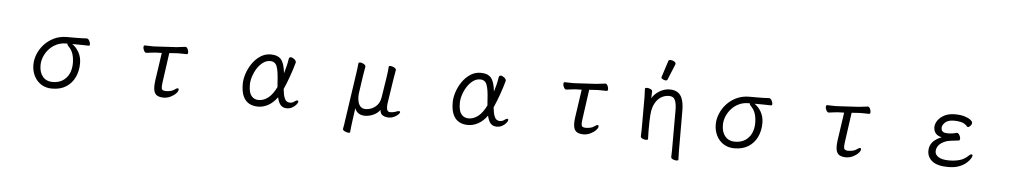

<svg xmlns="http://www.w3.org/2000/svg" viewBox="-45 -1198 9590 1822"><g transform="rotate(5 4750.0 -287.0)"><path d="M746 -485Q760 -485 770.5 -466Q781 -447 781 -432Q781 -418 770 -418Q737 -419 708 -419.5Q679 -420 644 -420H613Q651 -395 677 -349Q703 -303 703 -244Q703 -171 675 -111.5Q647 -52 592.5 -17Q538 18 458 18Q399 18 355 -10Q311 -38 287 -86Q263 -134 263 -193Q263 -244 284 -295.5Q305 -347 344 -389Q383 -431 437 -456.5Q491 -482 558 -482H640Q694 -482 745 -485ZM568 -420H554Q504 -420 463 -400Q422 -380 392.5 -347Q363 -314 347 -274Q331 -234 331 -193Q331 -125 365 -85Q399 -45 457 -45Q516 -45 555.5 -71Q595 -97 615 -140.5Q635 -184 635 -238Q635 -287 622.5 -326.5Q610 -366 578 -397Q572 -403 570 -408Q568 -413 568 -417Z M1540 -53Q1559 -53 1581.5 -58Q1604 -63 1620 -76Q1637 -89 1647 -89Q1657 -89 1657 -77Q1657 -61 1637 -40Q1617 -19 1585.5 -4Q1554 11 1521 11Q1470 11 1447 -11.5Q1424 -34 1424 -87Q1424 -99 1425 -112.5Q1426 -126 1428 -142L1467 -410L1405 -408Q1387 -407 1360 -403Q1333 -399 1322 -398H1321Q1308 -398 1298.5 -415.5Q1289 -433 1289 -449Q1289 -467 1302 -467Q1311 -467 1334 -466Q1357 -465 1379 -465Q1387 -465 1393.5 -465.5Q1400 -466 1405 -466L1601 -477Q1623 -479 1647.5 -482.5Q1672 -486 1684 -487H1686Q1699 -487 1707.5 -469.5Q1716 -452 1716 -437Q1716 -419 1704 -419Q1696 -419 1677.5 -419.5Q1659 -420 1639 -420Q1629 -420 1619 -420Q1609 -420 1601 -419L1538 -415L1499 -136Q1497 -122 1496 -110.5Q1495 -99 1495 -91Q1495 -69 1503 -62Q1511 -55 1529 -53Z M2603 -87Q2566 -35 2518.5 -8.5Q2471 18 2421 18Q2373 18 2336.5 -1.5Q2300 -21 2279 -65.5Q2258 -110 2258 -184Q2258 -229 2275 -281.5Q2292 -334 2324 -380.5Q2356 -427 2400.5 -456.5Q2445 -486 2499 -486Q2567 -486 2598.5 -448.5Q2630 -411 2639 -319Q2650 -353 2658.5 -388.5Q2667 -424 2672 -458Q2675 -476 2691 -476Q2706 -476 2724 -461.5Q2742 -447 2742 -432Q2742 -431 2741.5 -430Q2741 -429 2741 -428Q2725 -369 2700 -298.5Q2675 -228 2649 -170Q2655 -115 2665 -89.5Q2675 -64 2686.5 -56.5Q2698 -49 2708 -47Q2710 -47 2712.5 -46.5Q2715 -46 2717 -46Q2728 -46 2739.5 -49Q2751 -52 2759 -59Q2777 -73 2788 -73Q2798 -73 2798 -62Q2798 -52 2784 -34.5Q2770 -17 2746.5 -3.5Q2723 10 2694 10Q2660 10 2638 -11Q2616 -32 2603 -87ZM2589 -183Q2588 -196 2587 -209.5Q2586 -223 2585 -237Q2580 -335 2563 -379Q2546 -423 2499 -423Q2463 -423 2431.5 -400Q2400 -377 2376.5 -340.5Q2353 -304 2339.5 -262Q2326 -220 2326 -182Q2326 -108 2352 -76.5Q2378 -45 2421 -45Q2468 -45 2510.5 -77.5Q2553 -110 2589 -183Z M3612 -363Q3616 -386 3619.5 -419Q3623 -452 3624 -468Q3625 -476 3638 -476Q3654 -476 3674 -466Q3694 -456 3694 -443V-441Q3692 -427 3687.5 -403.5Q3683 -380 3679 -355L3646 -139Q3644 -125 3642.5 -113Q3641 -101 3641 -90Q3641 -39 3674 -39Q3708 -39 3735 -51Q3748 -56 3756 -56Q3769 -56 3769 -47Q3769 -38 3754 -23.5Q3739 -9 3715.5 2Q3692 13 3666 13Q3634 13 3609 -1Q3584 -15 3582 -52Q3555 -17 3516 -0.5Q3477 16 3438 16Q3403 16 3378 -0.5Q3353 -17 3342 -48L3325 78Q3322 99 3318.5 129.5Q3315 160 3313 183Q3312 190 3299 190Q3283 190 3263 180.5Q3243 171 3243 159V157Q3247 137 3251 112.5Q3255 88 3257 70L3321 -367Q3325 -392 3329 -423Q3333 -454 3334 -473Q3336 -484 3351 -484Q3366 -484 3384.5 -473.5Q3403 -463 3403 -449V-446Q3401 -433 3396 -407Q3391 -381 3388 -359L3364 -193Q3363 -186 3362.5 -177Q3362 -168 3362 -159Q3362 -134 3368.5 -108.5Q3375 -83 3392 -65.5Q3409 -48 3440 -48Q3489 -48 3530.5 -79.5Q3572 -111 3582 -172Z M4603 -87Q4566 -35 4518.5 -8.5Q4471 18 4421 18Q4373 18 4336.5 -1.5Q4300 -21 4279 -65.5Q4258 -110 4258 -184Q4258 -229 4275 -281.5Q4292 -334 4324 -380.5Q4356 -427 4400.5 -456.5Q4445 -486 4499 -486Q4567 -486 4598.5 -448.5Q4630 -411 4639 -319Q4650 -353 4658.5 -388.5Q4667 -424 4672 -458Q4675 -476 4691 -476Q4706 -476 4724 -461.5Q4742 -447 4742 -432Q4742 -431 4741.5 -430Q4741 -429 4741 -428Q4725 -369 4700 -298.5Q4675 -228 4649 -170Q4655 -115 4665 -89.5Q4675 -64 4686.5 -56.5Q4698 -49 4708 -47Q4710 -47 4712.5 -46.5Q4715 -46 4717 -46Q4728 -46 4739.5 -49Q4751 -52 4759 -59Q4777 -73 4788 -73Q4798 -73 4798 -62Q4798 -52 4784 -34.5Q4770 -17 4746.5 -3.5Q4723 10 4694 10Q4660 10 4638 -11Q4616 -32 4603 -87ZM4589 -183Q4588 -196 4587 -209.5Q4586 -223 4585 -237Q4580 -335 4563 -379Q4546 -423 4499 -423Q4463 -423 4431.5 -400Q4400 -377 4376.5 -340.5Q4353 -304 4339.5 -262Q4326 -220 4326 -182Q4326 -108 4352 -76.5Q4378 -45 4421 -45Q4468 -45 4510.5 -77.5Q4553 -110 4589 -183Z M5540 -53Q5559 -53 5581.5 -58Q5604 -63 5620 -76Q5637 -89 5647 -89Q5657 -89 5657 -77Q5657 -61 5637 -40Q5617 -19 5585.5 -4Q5554 11 5521 11Q5470 11 5447 -11.5Q5424 -34 5424 -87Q5424 -99 5425 -112.5Q5426 -126 5428 -142L5467 -410L5405 -408Q5387 -407 5360 -403Q5333 -399 5322 -398H5321Q5308 -398 5298.5 -415.5Q5289 -433 5289 -449Q5289 -467 5302 -467Q5311 -467 5334 -466Q5357 -465 5379 -465Q5387 -465 5393.5 -465.5Q5400 -466 5405 -466L5601 -477Q5623 -479 5647.5 -482.5Q5672 -486 5684 -487H5686Q5699 -487 5707.5 -469.5Q5716 -452 5716 -437Q5716 -419 5704 -419Q5696 -419 5677.5 -419.5Q5659 -420 5639 -420Q5629 -420 5619 -420Q5609 -420 5601 -419L5538 -415L5499 -136Q5497 -122 5496 -110.5Q5495 -99 5495 -91Q5495 -69 5503 -62Q5511 -55 5529 -53Z M6262 -752Q6265 -764 6282.5 -764Q6300 -764 6316.5 -754.5Q6333 -745 6333 -732Q6333 -729 6332 -727L6270 -576Q6267 -567 6253.5 -567Q6240 -567 6225.5 -575Q6211 -583 6211 -589.5Q6211 -596 6212 -597ZM6419 181Q6403 181 6386 173Q6369 165 6369 153Q6370 145 6370 125.5Q6370 106 6371 86V-293Q6371 -353 6356.5 -388Q6342 -423 6300 -423Q6231 -423 6185 -368Q6142 -313 6137 -229Q6133 -184 6133 -79Q6133 -56 6135 2Q6135 11 6115 11Q6099 11 6082 3Q6065 -5 6065 -17Q6065 -44 6067 -88V-395Q6064 -458 6064 -471Q6064 -481 6084 -481Q6100 -481 6117 -473Q6134 -465 6134 -453L6132 -386Q6155 -428 6202 -456.5Q6249 -485 6300 -485Q6383 -485 6414 -421Q6436 -374 6436 -297Q6436 71 6437 92Q6439 137 6439 172Q6439 181 6419 181Z M7246 -485Q7260 -485 7270.5 -466Q7281 -447 7281 -432Q7281 -418 7270 -418Q7237 -419 7208 -419.5Q7179 -420 7144 -420H7113Q7151 -395 7177 -349Q7203 -303 7203 -244Q7203 -171 7175 -111.5Q7147 -52 7092.5 -17Q7038 18 6958 18Q6899 18 6855 -10Q6811 -38 6787 -86Q6763 -134 6763 -193Q6763 -244 6784 -295.5Q6805 -347 6844 -389Q6883 -431 6937 -456.5Q6991 -482 7058 -482H7140Q7194 -482 7245 -485ZM7068 -420H7054Q7004 -420 6963 -400Q6922 -380 6892.5 -347Q6863 -314 6847 -274Q6831 -234 6831 -193Q6831 -125 6865 -85Q6899 -45 6957 -45Q7016 -45 7055.5 -71Q7095 -97 7115 -140.5Q7135 -184 7135 -238Q7135 -287 7122.5 -326.5Q7110 -366 7078 -397Q7072 -403 7070 -408Q7068 -413 7068 -417Z M8040 -53Q8059 -53 8081.5 -58Q8104 -63 8120 -76Q8137 -89 8147 -89Q8157 -89 8157 -77Q8157 -61 8137 -40Q8117 -19 8085.5 -4Q8054 11 8021 11Q7970 11 7947 -11.5Q7924 -34 7924 -87Q7924 -99 7925 -112.5Q7926 -126 7928 -142L7967 -410L7905 -408Q7887 -407 7860 -403Q7833 -399 7822 -398H7821Q7808 -398 7798.5 -415.5Q7789 -433 7789 -449Q7789 -467 7802 -467Q7811 -467 7834 -466Q7857 -465 7879 -465Q7887 -465 7893.5 -465.5Q7900 -466 7905 -466L8101 -477Q8123 -479 8147.5 -482.5Q8172 -486 8184 -487H8186Q8199 -487 8207.5 -469.5Q8216 -452 8216 -437Q8216 -419 8204 -419Q8196 -419 8177.5 -419.5Q8159 -420 8139 -420Q8129 -420 8119 -420Q8109 -420 8101 -419L8038 -415L7999 -136Q7997 -122 7996 -110.5Q7995 -99 7995 -91Q7995 -69 8003 -62Q8011 -55 8029 -53Z M9051 -312Q9064 -312 9074.5 -294Q9085 -276 9085 -259Q9085 -242 9072 -241Q9041 -238 9006.5 -233.5Q8972 -229 8955 -223Q8906 -205 8885 -178Q8864 -151 8864 -119Q8864 -87 8898.5 -66Q8933 -45 8996 -45Q9053 -45 9098 -57.5Q9143 -70 9181 -107Q9195 -121 9205 -121Q9216 -121 9216 -107Q9216 -100 9204.5 -80.5Q9193 -61 9167 -38Q9141 -15 9098.5 1.5Q9056 18 8994 18Q8893 18 8844 -20Q8795 -58 8795 -119Q8795 -214 8910 -258Q8871 -265 8851.5 -289Q8832 -313 8832 -347Q8832 -379 8853.5 -411Q8875 -443 8916 -464.5Q8957 -486 9016 -486Q9071 -486 9108.5 -474.5Q9146 -463 9165.5 -447.5Q9185 -432 9185 -419Q9185 -412 9181.5 -403.5Q9178 -395 9169 -387Q9158 -376 9150 -376Q9145 -376 9141 -380Q9137 -384 9132 -389Q9113 -409 9082.5 -417Q9052 -425 9014 -425Q8956 -425 8928.5 -399Q8901 -373 8901 -347Q8901 -339 8904 -327.5Q8907 -316 8921 -308Q8935 -300 8967 -300Q8986 -300 9009 -303.5Q9032 -307 9048 -312Z"/></g></svg>

Font: Moon Stars Kai HW
Style: Regular
Weight: 400
Designer: GuiWonder
Version: Version 1.101